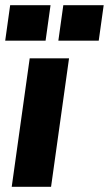

<svg xmlns="http://www.w3.org/2000/svg" viewBox="-27 -717 418 737"><path d="M18 0 87 -493H238L169 0ZM197 -561 216 -697H371L352 -561ZM-7 -561 12 -697H167L148 -561Z"/></svg>

Font: Hanken Grotesk Black
Style: Italic
Weight: 900
Italic angle: -8°
Designer: Alfredo Marco Pradil
Foundry: Hanken Design Co.
Version: Version 3.013